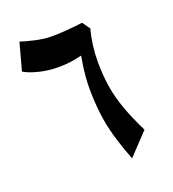

<svg xmlns="http://www.w3.org/2000/svg" viewBox="-114 -691 704 780"><g transform="rotate(-20 238.0 -301.0)"><path d="M325 0Q302 -59 287 -111Q272 -163 265.5 -215.5Q259 -268 259 -328Q259 -349 261 -374Q263 -399 266.5 -423Q270 -447 273 -463Q250 -457 224.5 -453.5Q199 -450 172 -450Q129 -450 88.5 -460Q48 -470 25 -484L57 -602Q80 -594 118.5 -585.5Q157 -577 188 -577Q216 -577 249.5 -579.5Q283 -582 322 -587L346 -554Q337 -521 332.5 -486Q328 -451 328 -415Q328 -358 336 -308Q344 -258 362.5 -206.5Q381 -155 412 -92Z"/></g></svg>

Font: Noto Naskh Arabic
Style: Bold
Weight: 700
Designer: Monotype Design Team, David Williams, Mohamad Dakak and Nizar Qandah
Foundry: Monotype Imaging Inc.
Version: Version 2.016